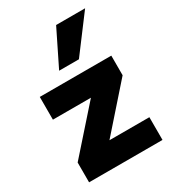

<svg xmlns="http://www.w3.org/2000/svg" viewBox="-185 -860 857 958"><g transform="rotate(-30 243.5 -381.0)"><path d="M42 0V-114L261 -361H42V-492H454V-379L235 -131H465V0ZM191 -557 292 -762H459L305 -557Z"/></g></svg>

Font: Nunito Sans Black
Style: Regular
Weight: 900
Designer: Vernon Adams
Foundry: Vernon Adams
Version: Version 3.006; ttfautohint (v1.8.3)